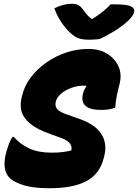

<svg xmlns="http://www.w3.org/2000/svg" viewBox="-20 -980 734 1020"><path d="M449 -720Q493 -720 526 -706.5Q559 -693 583 -667Q634 -612 616 -537Q606 -500 600 -468.5Q594 -437 592 -408Q561 -396 517 -396Q402 -396 420 -479Q424 -499 440 -524Q433 -525 425 -525Q392 -525 360 -513.5Q328 -502 305.5 -483Q283 -464 277 -442L276 -437Q271 -418 282.5 -402.5Q294 -387 327 -375L403 -348Q463 -327 495 -296Q527 -265 535.5 -229Q544 -193 535 -156L531 -140Q510 -56 439.5 -18Q369 20 243 20Q159 20 109 5Q59 -10 34 -32Q-8 -70 9 -154Q14 -177 24.5 -207Q35 -237 47 -253H53Q88 -213 136 -191Q184 -169 254 -169Q317 -169 359 -181L360 -187Q362 -208 347.5 -222.5Q333 -237 305 -247L250 -267Q178 -292 141 -322.5Q104 -353 94.5 -388Q85 -423 95 -463L98 -474Q110 -525 144 -569.5Q178 -614 226.5 -648Q275 -682 332 -701Q389 -720 449 -720ZM507 -772Q495 -771 480 -770Q465 -769 454 -769Q422 -769 400.5 -775.5Q379 -782 355 -804Q327 -830 305 -863Q283 -896 269 -936Q317 -960 361 -960Q384 -960 396.5 -953Q409 -946 421 -929Q430 -917 439.5 -905.5Q449 -894 465 -880H472Q507 -902 530.5 -922Q554 -942 568 -957H587Q655 -957 676 -946Q697 -935 693 -919Q692 -909 683.5 -896Q675 -883 658 -867Q627 -839 586.5 -814Q546 -789 507 -772Z"/></svg>

Font: Recursive Mn Csl St Blk
Style: Italic
Weight: 900
Italic angle: -15°
Monospace: yes
Version: Version 1.079;hotconv 1.0.112;makeotfexe 2.5.65598; ttfautoh